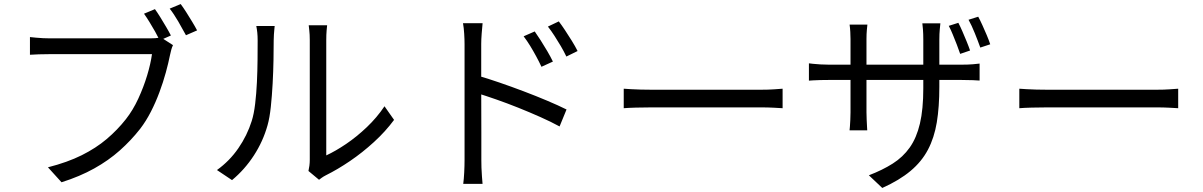

<svg xmlns="http://www.w3.org/2000/svg" viewBox="-20 -877 6020 961"><path d="M755.5 -831.3Q767.7 -814.4 782.6 -790.4Q797.5 -766.4 811.5 -742.4Q825.6 -718.5 835.4 -699.3L779.7 -674.8Q769.7 -695.2 756.2 -719.2Q742.6 -743.2 728.1 -766.8Q713.6 -790.4 700.8 -808.4ZM884.4 -856.7Q896.8 -840.1 911.8 -816.6Q926.8 -793 941.5 -768.7Q956.3 -744.4 966.5 -724.9L910.8 -700.6Q894.2 -731.6 872 -769.9Q849.7 -808.2 829.3 -833.8ZM845.8 -651.1Q840.8 -640.6 837.4 -628.4Q833.9 -616.2 830.8 -601Q823 -561.7 809.9 -513.9Q796.8 -466 778.1 -415.7Q759.5 -365.4 735.3 -318.1Q711.1 -270.8 681.6 -232.3Q636 -174.1 579.7 -124Q523.3 -73.8 451.5 -33.8Q379.7 6.3 288 35.3L220 -39.6Q317.4 -64.4 388.9 -100Q460.3 -135.6 514.3 -181.3Q568.2 -227.1 610 -280.3Q645.7 -325.8 672.2 -383.4Q698.8 -441 716.5 -499.6Q734.1 -558.1 740.7 -606Q726.3 -606 687.4 -606Q648.5 -606 595.7 -606Q542.8 -606 485 -606Q427.2 -606 374.4 -606Q321.5 -606 282.6 -606Q243.7 -606 229.4 -606Q199.7 -606 174.5 -605.1Q149.3 -604.3 129.9 -602.9V-691.5Q144 -690.1 160.7 -688.4Q177.4 -686.7 195.7 -685.9Q214 -685 230 -685Q241.9 -685 272.6 -685Q303.3 -685 345.9 -685Q388.5 -685 436.9 -685Q485.2 -685 533.1 -685Q580.9 -685 622.4 -685Q663.9 -685 693 -685Q722 -685 731.4 -685Q742.9 -685 757 -685.9Q771.1 -686.7 784.9 -690.3Z M1523.9 -21.2Q1526.7 -32.9 1528.6 -47.6Q1530.5 -62.3 1530.5 -77.3Q1530.5 -86.9 1530.5 -120.9Q1530.5 -154.9 1530.5 -204.7Q1530.5 -254.5 1530.5 -312.4Q1530.5 -370.2 1530.5 -428.8Q1530.5 -487.4 1530.5 -538.3Q1530.5 -589.3 1530.5 -626Q1530.5 -662.8 1530.5 -676.3Q1530.5 -704.8 1528.1 -724.6Q1525.8 -744.3 1525.2 -750.4H1617.3Q1616.7 -744.3 1614.8 -724.4Q1613 -704.4 1613 -676Q1613 -662.4 1613 -626.5Q1613 -590.5 1613 -540.1Q1613 -489.8 1613 -432.4Q1613 -374.9 1613 -319.1Q1613 -263.3 1613 -215.8Q1613 -168.2 1613 -137Q1613 -105.8 1613 -99.2Q1659.5 -120.7 1712.6 -156.6Q1765.6 -192.5 1816.2 -240.7Q1866.8 -288.9 1904.5 -345.1L1952.4 -276.9Q1909.3 -218.6 1851.7 -166Q1794.2 -113.4 1732 -71.1Q1669.8 -28.8 1611.3 0.2Q1598.8 6.5 1590.6 12.6Q1582.3 18.6 1576.8 22.8ZM1065.9 -25.9Q1129 -71.1 1173.1 -135.2Q1217.3 -199.3 1240 -271.7Q1251 -306.3 1257.1 -357.3Q1263.2 -408.3 1265.9 -465.5Q1268.6 -522.8 1269.1 -577.5Q1269.6 -632.1 1269.6 -674.3Q1269.6 -696.5 1267.8 -713.8Q1266 -731 1262.8 -746.8H1354.8Q1354.2 -741.3 1353.1 -729.7Q1352.1 -718.2 1351 -704.1Q1349.9 -689.9 1349.9 -675Q1349.9 -633.3 1348.9 -576.5Q1347.9 -519.6 1344.6 -458.3Q1341.3 -397 1335.5 -342.2Q1329.7 -287.4 1319.1 -250Q1296.7 -169.7 1250.6 -98.7Q1204.5 -27.8 1141.3 24.5Z M2656.4 -719.6Q2668.9 -701.8 2685.9 -675.5Q2702.9 -649.1 2719.3 -621Q2735.7 -593 2747.4 -568.8L2690.1 -542.7Q2677.8 -569.2 2663.4 -595.6Q2649.1 -622 2633.5 -647.6Q2617.8 -673.1 2600.9 -695.3ZM2776.9 -769.9Q2790.4 -752.5 2807.6 -726.5Q2824.8 -700.5 2842.1 -672.7Q2859.3 -644.9 2870.9 -621.6L2814.8 -594Q2802.1 -620.5 2786.9 -646.4Q2771.6 -672.3 2755.5 -697.3Q2739.4 -722.3 2722.4 -744ZM2305.2 -75.2Q2305.2 -89.3 2305.2 -131.4Q2305.2 -173.4 2305.2 -232Q2305.2 -290.5 2305.2 -355.3Q2305.2 -420.2 2305.2 -481.2Q2305.2 -542.1 2305.2 -588.9Q2305.2 -635.6 2305.2 -656.6Q2305.2 -678.1 2303.4 -708Q2301.6 -737.9 2297.4 -761H2395.5Q2393.2 -738.5 2390.9 -708.8Q2388.6 -679.2 2388.6 -656.6Q2388.6 -617.9 2388.6 -563.2Q2388.6 -508.6 2388.6 -447.3Q2388.6 -386 2388.9 -325.3Q2389.2 -264.6 2389.2 -212.3Q2389.2 -160 2389.2 -123.4Q2389.2 -86.9 2389.2 -75.2Q2389.2 -59.8 2389.8 -38.1Q2390.4 -16.4 2392.2 5.1Q2393.9 26.5 2395.3 43.4H2298.6Q2301.8 19.4 2303.5 -14Q2305.2 -47.3 2305.2 -75.2ZM2370.9 -498.5Q2420.3 -484.3 2479.9 -463.8Q2539.6 -443.3 2601.1 -420Q2662.7 -396.7 2718.5 -373.1Q2774.3 -349.6 2815.6 -329L2780.8 -244.1Q2738.2 -267.4 2684.4 -291.3Q2630.6 -315.2 2574 -337.9Q2517.4 -360.5 2464.7 -378.9Q2411.9 -397.3 2370.9 -410.1Z M3101.9 -433Q3117 -432 3139 -430.6Q3161.1 -429.3 3187.4 -428.6Q3213.7 -427.9 3241.3 -427.9Q3257.1 -427.9 3290.7 -427.9Q3324.3 -427.9 3369.1 -427.9Q3414 -427.9 3464.6 -427.9Q3515.2 -427.9 3565.8 -427.9Q3616.4 -427.9 3661.5 -427.9Q3706.6 -427.9 3739.9 -427.9Q3773.3 -427.9 3789.4 -427.9Q3827 -427.9 3853.8 -429.9Q3880.6 -432 3897.1 -433V-335.4Q3881.8 -336.4 3852.6 -337.9Q3823.4 -339.5 3790 -339.5Q3773.9 -339.5 3740 -339.5Q3706.2 -339.5 3661.4 -339.5Q3616.6 -339.5 3566 -339.5Q3515.4 -339.5 3464.8 -339.5Q3414.2 -339.5 3369.4 -339.5Q3324.5 -339.5 3290.9 -339.5Q3257.3 -339.5 3241.3 -339.5Q3200.1 -339.5 3162.8 -338.4Q3125.5 -337.4 3101.9 -335.4Z M4776.7 -762.8Q4786.1 -745.3 4796.9 -720.2Q4807.7 -695 4818.2 -669.7Q4828.6 -644.4 4835.4 -624.2L4785.9 -607.3Q4778.9 -628.7 4769 -653.8Q4759 -679 4748.9 -704Q4738.8 -729 4728.8 -747.6ZM4876.2 -793.4Q4886.2 -775.2 4897.2 -750.7Q4908.2 -726.2 4918.9 -701.2Q4929.5 -676.2 4936.3 -655.3L4886.6 -638.9Q4874.8 -672.1 4859 -711.1Q4843.3 -750.2 4827.7 -778.1ZM4681.6 -441.8Q4681.6 -341.8 4668.9 -264.6Q4656.1 -187.3 4624.5 -127.6Q4593 -67.8 4537.3 -21.3Q4481.7 25.3 4396 63.8L4328.9 0.4Q4397.2 -25.8 4448.2 -58.2Q4499.3 -90.5 4533.4 -138.6Q4567.5 -186.7 4584.4 -258.4Q4601.3 -330.2 4601.3 -435.3V-678.4Q4601.3 -708.1 4599.5 -730.5Q4597.7 -752.9 4596.5 -760.3H4686.8Q4686 -752.9 4683.8 -730.5Q4681.6 -708.1 4681.6 -678.4ZM4321.5 -753.9Q4320.7 -746.9 4318.8 -727.2Q4316.9 -707.5 4316.9 -681.6V-315Q4316.9 -297.1 4317.9 -277.7Q4318.9 -258.3 4319.6 -244Q4320.3 -229.6 4320.7 -224.5H4232.2Q4233 -229.6 4234 -243.7Q4235 -257.7 4236 -277.1Q4237 -296.5 4237 -315V-681.4Q4237 -697.9 4235.9 -717.5Q4234.8 -737.1 4232.4 -753.9ZM4028.8 -560Q4033.5 -559.2 4049.2 -557.6Q4064.9 -556 4086.5 -554.6Q4108.1 -553.3 4129 -553.3H4791.4Q4825 -553.3 4849 -555.3Q4873 -557.3 4883.1 -558.8V-473.8Q4874.9 -474.6 4850 -475.7Q4825 -476.8 4791.8 -476.8H4129Q4107.5 -476.8 4086.6 -476.3Q4065.7 -475.8 4050.2 -474.8Q4034.7 -473.8 4028.8 -473.4Z M5081.9 -433Q5097 -432 5119 -430.6Q5141.1 -429.3 5167.4 -428.6Q5193.7 -427.9 5221.3 -427.9Q5237.1 -427.9 5270.7 -427.9Q5304.3 -427.9 5349.1 -427.9Q5394 -427.9 5444.6 -427.9Q5495.2 -427.9 5545.8 -427.9Q5596.4 -427.9 5641.5 -427.9Q5686.6 -427.9 5719.9 -427.9Q5753.3 -427.9 5769.4 -427.9Q5807 -427.9 5833.8 -429.9Q5860.6 -432 5877.1 -433V-335.4Q5861.8 -336.4 5832.6 -337.9Q5803.4 -339.5 5770 -339.5Q5753.9 -339.5 5720 -339.5Q5686.2 -339.5 5641.4 -339.5Q5596.6 -339.5 5546 -339.5Q5495.4 -339.5 5444.8 -339.5Q5394.2 -339.5 5349.4 -339.5Q5304.5 -339.5 5270.9 -339.5Q5237.3 -339.5 5221.3 -339.5Q5180.1 -339.5 5142.8 -338.4Q5105.5 -337.4 5081.9 -335.4Z"/></svg>

Font: Noto Sans KR Thin
Style: Regular
Weight: 100
Designer: Ryoko NISHIZUKA 西塚涼子 (kana, bopomofo & ideographs); Paul D. Hunt (Latin, Greek & Cyrillic); Sandoll Communications 산돌커뮤니
Foundry: Adobe
Version: Version 2.004-H2;hotconv 1.0.118;makeotfexe 2.5.65603